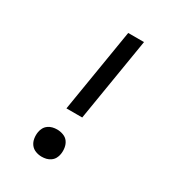

<svg xmlns="http://www.w3.org/2000/svg" viewBox="-180 -838 859 948"><g transform="rotate(30 250.0 -363.5)"><path d="M282 -260H192L270 -735H360ZM205 8Q187 8 170 1.5Q153 -5 142.5 -19Q132 -33 129 -51.5Q126 -70 129 -88Q131 -101 137.5 -113Q144 -125 155.5 -133Q167 -141 179.5 -144Q192 -147 205 -147Q223 -147 240.5 -140.5Q258 -134 268 -120Q278 -106 281 -87.5Q284 -69 281 -51Q279 -38 272.5 -26Q266 -14 254.5 -6Q243 2 230.5 5Q218 8 205 8Z"/></g></svg>

Font: Iosevka Medium Oblique
Style: Regular
Weight: 500
Italic angle: -9°
Monospace: yes
Designer: Belleve Invis
Foundry: Belleve Invis
Version: Version 32.5.0; ttfautohint (v1.8.4)